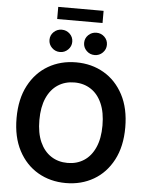

<svg xmlns="http://www.w3.org/2000/svg" viewBox="-67 -1121 904 1184"><g transform="rotate(5 385.0 -529.0)"><path d="M385.3 9.8Q289.1 9.8 212.9 -34.4Q136.7 -78.6 92.5 -162.1Q48.3 -245.6 48.3 -363.3Q48.3 -481.4 92.5 -565.2Q136.7 -648.9 212.9 -693.1Q289.1 -737.3 385.3 -737.3Q481 -737.3 556.9 -693.1Q632.8 -648.9 677 -565.2Q721.2 -481.4 721.2 -363.3Q721.2 -245.6 677 -161.9Q632.8 -78.1 556.9 -34.2Q481 9.8 385.3 9.8ZM385.3 -114.7Q442.9 -114.7 486.8 -143.3Q530.8 -171.9 555.4 -227.5Q580.1 -283.2 580.1 -363.3Q580.1 -444.3 555.4 -500Q530.8 -555.7 486.8 -584.2Q442.9 -612.8 385.3 -612.8Q327.1 -612.8 283 -584Q238.8 -555.2 214.1 -499.5Q189.5 -443.8 189.5 -363.3Q189.5 -283.2 214.1 -227.8Q238.8 -172.4 283 -143.6Q327.1 -114.7 385.3 -114.7ZM493.7 -792Q464.4 -792 443.6 -812.5Q422.9 -833 422.9 -861.3Q422.9 -890.1 443.6 -910.2Q464.4 -930.2 493.7 -930.2Q522.9 -930.2 543.5 -910.2Q564 -890.1 564 -861.3Q564 -833 543.5 -812.5Q522.9 -792 493.7 -792ZM279.3 -792Q250 -792 229.2 -812.5Q208.5 -833 208.5 -861.3Q208.5 -890.1 229.2 -910.2Q250 -930.2 279.3 -930.2Q308.1 -930.2 328.9 -910.2Q349.6 -890.1 349.6 -861.3Q349.6 -833 328.9 -812.5Q308.1 -792 279.3 -792ZM525.4 -1068.4V-993.2H244.6V-1068.4Z"/></g></svg>

Font: Inter Cardless
Style: Bold
Weight: 700
Designer: Rasmus Andersson
Foundry: rsms
Version: Version 4.001;git-9221beed3